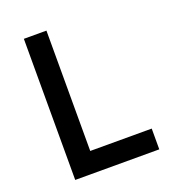

<svg xmlns="http://www.w3.org/2000/svg" viewBox="-129 -798 802 895"><g transform="rotate(-20 272.0 -350.0)"><path d="M91 0V-700H203V-103H508V0Z"/></g></svg>

Font: Geologica Roman
Style: Regular
Weight: 400
Designer: Sindre Bremnes, Frode Helland
Foundry: Monokrom Skriftforlag AS
Version: Version 1.010;gftools[0.9.28]